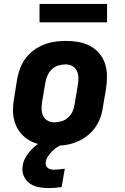

<svg xmlns="http://www.w3.org/2000/svg" viewBox="-20 -737 640 981"><path d="M257 8Q224 8 192.5 2.5Q161 -3 134 -17.5Q107 -32 87 -55.5Q67 -79 57 -108Q47 -137 46.5 -169.5Q46 -202 52 -235L68 -335Q73 -363 83.5 -390Q94 -417 112 -440.5Q130 -464 154 -481.5Q178 -499 205.5 -509.5Q233 -520 260.5 -524Q288 -528 316 -528Q349 -528 380.5 -522.5Q412 -517 439.5 -502.5Q467 -488 487 -464.5Q507 -441 516.5 -412Q526 -383 526.5 -350.5Q527 -318 522 -285L505 -185Q501 -157 490.5 -130Q480 -103 462 -79.5Q444 -56 419.5 -38.5Q395 -21 368 -10.5Q341 0 313 4Q285 8 257 8ZM257 -112Q276 -112 294.5 -117.5Q313 -123 328 -136.5Q343 -150 351 -168Q359 -186 361 -204L378 -304Q381 -323 380.5 -341.5Q380 -360 372.5 -375.5Q365 -391 349.5 -399.5Q334 -408 316 -408Q297 -408 278.5 -402.5Q260 -397 245.5 -383.5Q231 -370 223 -352Q215 -334 212 -316L195 -216Q192 -197 192.5 -178.5Q193 -160 200.5 -144.5Q208 -129 223.5 -120.5Q239 -112 257 -112ZM230 224Q203 224 177 219Q151 214 131 199.5Q111 185 101 161Q91 137 96 110Q98 92 106.5 75Q115 58 127 43Q139 28 153.5 15Q168 2 184 -8H307L306 0Q290 4 275 13Q260 22 248 34Q236 46 226 60.5Q216 75 214 91Q212 100 215 108Q218 116 224 121Q230 126 238 128Q246 130 255 130Q269 130 283 128Q297 126 311 125L295 219Q279 221 262.5 222.5Q246 224 230 224ZM527 -623H182V-717H527Z"/></svg>

Font: Iosevka Heavy Extended Oblique
Style: Regular
Weight: 900
Width: 7
Italic angle: -9°
Monospace: yes
Designer: Belleve Invis
Foundry: Belleve Invis
Version: Version 32.5.0; ttfautohint (v1.8.4)